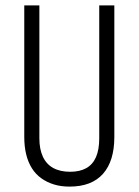

<svg xmlns="http://www.w3.org/2000/svg" viewBox="-20 -680 514 712"><path d="M238 12Q206 12 180 4Q154 -4 133 -19Q112 -34 98 -56.5Q84 -79 77 -108Q70 -137 70 -172V-660H126V-167Q126 -127 139 -99Q152 -71 177.5 -57Q203 -43 240 -43Q276 -43 300 -56.5Q324 -70 336 -97.5Q348 -125 348 -167V-660H404V-172Q404 -83 362 -35.5Q320 12 238 12Z"/></svg>

Font: Bricolage Grotesque 24pt Condensed ExtraLight
Style: Regular
Weight: 250
Width: 3
Designer: Mathieu Triay
Foundry: Atelier Triay
Version: Version 1.001;gftools[0.9.33.dev8+g029e19f]